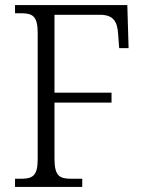

<svg xmlns="http://www.w3.org/2000/svg" viewBox="-20 -734 568 754"><path d="M39 0H303V-32H261C214 -32 194 -42 194 -111V-331H418V-370H194V-676H372C426 -676 441 -649 444 -599L448 -545H485L480 -714H39V-682H62C107 -682 128 -672 128 -605V-108C128 -42 107 -32 61 -32H39Z"/></svg>

Font: Noto Serif Georgian SemiCondensed Light
Style: Regular
Weight: 300
Width: 4
Designer: Monotype Design Team, Akaki Razmadze
Foundry: Google LLC
Version: Version 2.003